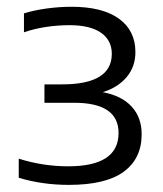

<svg xmlns="http://www.w3.org/2000/svg" viewBox="-20 -458 470 553"><path d="M388 -71Q388 -1.5 336.5 36.5Q285 74.5 178.5 74.5Q101.5 74.5 34 54V-1Q103.5 21 176.5 21Q321.5 21 321.5 -75Q321.5 -162 193.5 -162H108V-215H159Q302 -215 302 -303Q302 -342 270.8 -363.8Q239.5 -385.5 180 -385.5Q147.5 -385.5 113.5 -380.5Q79.5 -375.5 49 -365V-419.5Q78 -428.5 114.2 -433.5Q150.5 -438.5 186 -438.5Q275 -438.5 322.5 -404.2Q370 -370 370 -308Q370 -266 344.8 -236Q319.5 -206 276 -192.5Q330 -182.5 359 -151.2Q388 -120 388 -71Z"/></svg>

Font: Encode Sans Expanded
Style: Regular
Weight: 400
Width: 7
Designer: Multiple Designers
Foundry: Impallari Type
Version: Version 2.000